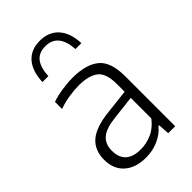

<svg xmlns="http://www.w3.org/2000/svg" viewBox="-242 -891 987 987"><g transform="rotate(-45 252.0 -397.0)"><path d="M210.5 8.5Q136 8.5 92.8 -29.8Q49.5 -68 49.5 -136.5Q49.5 -206 94.5 -244.8Q139.5 -283.5 238.5 -294L371.5 -309V-365.5Q371.5 -444.5 334.8 -471.8Q298 -499 227.5 -499Q196.5 -499 158.2 -493.2Q120 -487.5 81.5 -474V-525.5Q114.5 -537 155.5 -543.2Q196.5 -549.5 233 -549.5Q329 -549.5 379.5 -509.2Q430 -469 430 -363.5V0H379.5L375 -62H370.5Q343 -28.5 301 -10Q259 8.5 210.5 8.5ZM110.5 -142Q110.5 -40.5 222.5 -40.5Q261.5 -40.5 301 -57.5Q340.5 -74.5 371.5 -115V-264.5L241 -249.5Q171.5 -242 141 -215.5Q110.5 -189 110.5 -142ZM108 -643Q111 -720 147.2 -761.5Q183.5 -803 248.5 -803Q313.5 -803 350.8 -761.2Q388 -719.5 391 -643H348Q340.5 -763 248.5 -763Q201 -763 177.5 -732.8Q154 -702.5 151 -643Z"/></g></svg>

Font: Encode Sans Lt
Style: Regular
Weight: 300
Designer: Multiple Designers
Foundry: Impallari Type
Version: Version 3.002; ttfautohint (v1.8.3) -l 8 -r 50 -G 200 -x 14 